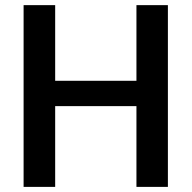

<svg xmlns="http://www.w3.org/2000/svg" viewBox="-20 -731 750 751"><path d="M636.7 0H513.7V-315.9H195.8V0H72.3V-710.9H195.8V-415H513.7V-710.9H636.7Z"/></svg>

Font: TypoPRO Roboto
Style: Regular
Weight: 500
Designer: Google
Version: Version 2.136; 2016